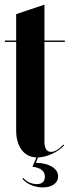

<svg xmlns="http://www.w3.org/2000/svg" viewBox="-20 -670 300 829"><path d="M77.1 102.1 81.1 98.1Q90.3 110.4 106.4 117.7Q122.6 125 139.2 125Q155.8 125 164.8 116.5Q173.8 107.9 173.8 92.8Q173.8 56.6 120.1 49.8L137.2 9.8Q96.7 8.3 73.2 -23.2Q49.8 -54.7 49.8 -107.9V-488.8H1V-495.1H49.8V-608.9L171.9 -649.9V-495.1H259.8V-488.8H171.9V-57.1Q171.9 -37.1 179.2 -25.6Q186.5 -14.2 200.2 -14.2Q223.6 -14.2 253.9 -45.9L256.8 -42Q235.4 -19.5 204.1 -5.4Q172.9 8.8 144 9.8L134.8 33.2Q176.8 33.2 203.9 49.6Q231 65.9 231 91.8Q231 112.8 212.9 126Q194.8 139.2 165 139.2Q138.7 139.2 114.7 129.2Q90.8 119.1 77.1 102.1Z"/></svg>

Font: Moniqa Black Display
Style: Regular
Weight: 900
Designer: Rajesh Rajput
Foundry: Rajesh Rajput
Version: Version 1.000